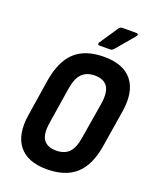

<svg xmlns="http://www.w3.org/2000/svg" viewBox="-155 -931 831 1028"><g transform="rotate(20 260.0 -417.0)"><path d="M238 8Q129 8 79.5 -54Q30 -116 48 -231L81 -442Q100 -555 158.5 -609Q217 -663 324 -663Q434 -663 483.5 -601Q533 -539 515 -424L481 -213Q463 -100 404 -46Q345 8 238 8ZM250 -103Q299 -103 325 -130Q351 -157 360 -218L394 -423Q404 -489 383.5 -520Q363 -551 312 -552Q264 -552 237.5 -525Q211 -498 201 -436L169 -232Q158 -166 178.5 -135Q199 -104 250 -103ZM277 -711Q271 -711 269 -715.5Q267 -720 271 -726L341 -830Q349 -842 361 -842H443Q449 -842 450.5 -837Q452 -832 448 -827L361 -724Q355 -717 350 -714Q345 -711 338 -711Z"/></g></svg>

Font: Sofia Sans Condensed ExtraBold
Style: Italic
Weight: 800
Italic angle: -9°
Version: Version 4.100